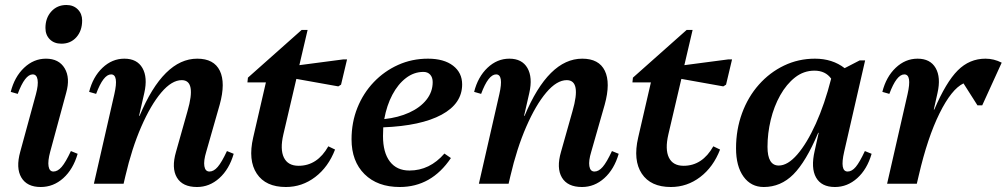

<svg xmlns="http://www.w3.org/2000/svg" viewBox="-20 -736 4032 769"><path d="M143 13Q88 13 65.5 -25Q43 -63 61 -128L124 -359Q134 -396 130.5 -417Q127 -438 111 -438Q80 -438 51 -360L23 -368Q38 -428 76.5 -464.5Q115 -501 164 -501Q216 -501 239 -462.5Q262 -424 245 -364L181 -128Q171 -91 174.5 -70Q178 -49 194 -49Q211 -49 227 -67.5Q243 -86 264 -131L291 -120Q273 -58 233.5 -22.5Q194 13 143 13ZM226 -561Q197 -561 179.5 -578.5Q162 -596 162 -624Q162 -664 185.5 -690Q209 -716 246 -716Q274 -716 291.5 -698.5Q309 -681 309 -654Q309 -613 286 -587Q263 -561 226 -561Z M356 0 438 -359Q456 -438 425 -438Q394 -438 365 -360L337 -368Q352 -428 390.5 -464.5Q429 -501 478 -501Q529 -501 550.5 -463.5Q572 -426 558 -364L537 -272H539Q635 -501 770 -501Q837 -501 860.5 -452.5Q884 -404 860 -317L806 -128Q795 -92 798.5 -70.5Q802 -49 819 -49Q836 -49 852 -67.5Q868 -86 889 -131L916 -120Q898 -58 858.5 -22.5Q819 13 769 13Q711 13 688.5 -25Q666 -63 685 -128L731 -291Q767 -415 708 -415Q668 -415 626 -365.5Q584 -316 546 -229Q508 -142 482 -30L475 0Z M1125 13Q1044 13 1008.5 -40.5Q973 -94 994 -185L1045 -406H971L973 -425L1188 -616H1212L1179 -475L1354 -498H1370L1346 -397L1335 -390L1167 -420L1115 -198Q1101 -138 1117 -105Q1133 -72 1176 -72Q1251 -72 1295 -150L1322 -137Q1295 -67 1242.5 -27Q1190 13 1125 13Z M1581 13Q1492 13 1440 -38.5Q1388 -90 1388 -178Q1388 -246 1411.5 -304.5Q1435 -363 1477 -407Q1519 -451 1574.5 -476Q1630 -501 1694 -501Q1758 -501 1794.5 -473Q1831 -445 1831 -398Q1831 -321 1748.5 -276.5Q1666 -232 1515 -226Q1514 -209 1514 -191Q1514 -125 1541.5 -89Q1569 -53 1620 -53Q1701 -53 1760 -121L1786 -103Q1708 13 1581 13ZM1676 -448Q1638 -448 1606 -423.5Q1574 -399 1551.5 -356.5Q1529 -314 1519 -259Q1575 -265 1619 -285Q1663 -305 1688 -336.5Q1713 -368 1713 -407Q1713 -426 1703 -437Q1693 -448 1676 -448Z M1898 0 1980 -359Q1998 -438 1967 -438Q1936 -438 1907 -360L1879 -368Q1894 -428 1932.5 -464.5Q1971 -501 2020 -501Q2071 -501 2092.5 -463.5Q2114 -426 2100 -364L2079 -272H2081Q2177 -501 2312 -501Q2379 -501 2402.5 -452.5Q2426 -404 2402 -317L2348 -128Q2337 -92 2340.5 -70.5Q2344 -49 2361 -49Q2378 -49 2394 -67.5Q2410 -86 2431 -131L2458 -120Q2440 -58 2400.5 -22.5Q2361 13 2311 13Q2253 13 2230.5 -25Q2208 -63 2227 -128L2273 -291Q2309 -415 2250 -415Q2210 -415 2168 -365.5Q2126 -316 2088 -229Q2050 -142 2024 -30L2017 0Z M2667 13Q2586 13 2550.5 -40.5Q2515 -94 2536 -185L2587 -406H2513L2515 -425L2730 -616H2754L2721 -475L2896 -498H2912L2888 -397L2877 -390L2709 -420L2657 -198Q2643 -138 2659 -105Q2675 -72 2718 -72Q2793 -72 2837 -150L2864 -137Q2837 -67 2784.5 -27Q2732 13 2667 13Z M3039 13Q2988 13 2958 -28.5Q2928 -70 2928 -142Q2928 -217 2952 -282.5Q2976 -348 3019.5 -397Q3063 -446 3120.5 -473.5Q3178 -501 3244 -501Q3314 -501 3363 -463L3423 -494H3445L3361 -128Q3343 -49 3375 -49Q3392 -49 3407.5 -67.5Q3423 -86 3444 -131L3471 -120Q3453 -58 3413.5 -22.5Q3374 13 3324 13Q3270 13 3248.5 -25Q3227 -63 3243 -132L3259 -204H3257Q3208 -88 3157.5 -37.5Q3107 13 3039 13ZM3054 -148Q3054 -73 3099 -73Q3135 -73 3173.5 -117.5Q3212 -162 3247.5 -240.5Q3283 -319 3309 -421Q3286 -453 3242 -453Q3199 -453 3164.5 -426Q3130 -399 3105 -354.5Q3080 -310 3067 -256Q3054 -202 3054 -148Z M3533 0 3615 -359Q3633 -438 3602 -438Q3571 -438 3542 -360L3514 -368Q3529 -428 3567.5 -464.5Q3606 -501 3655 -501Q3706 -501 3727.5 -463.5Q3749 -426 3735 -364L3720 -297H3722Q3769 -407 3816 -454Q3863 -501 3927 -501Q3961 -501 3992 -485L3914 -314H3895L3839 -402Q3791 -379 3743 -282Q3695 -185 3660 -34L3652 0Z"/></svg>

Font: Platypi Medium
Style: Italic
Weight: 500
Italic angle: -13°
Designer: David Sargent
Foundry: Bolt Cutter Type
Version: Version 1.200; ttfautohint (v1.8.4.7-5d5b)